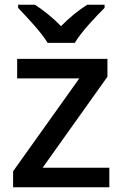

<svg xmlns="http://www.w3.org/2000/svg" viewBox="-20 -786 515 806"><path d="M180 -606H294C320 -651 382 -716 419 -753V-766H346C311 -744 271 -712 236 -676C202 -712 162 -743 127 -766H56V-753C92 -715 153 -651 180 -606ZM439 0V-82H159L431 -464V-539H52V-457H313L35 -67V0Z"/></svg>

Font: Noto Sans Bassa Vah Medium
Style: Regular
Weight: 500
Designer: Monotype Design Team
Foundry: Monotype Imaging Inc.
Version: Version 2.002